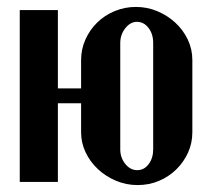

<svg xmlns="http://www.w3.org/2000/svg" viewBox="-20 -525 607 554"><path d="M372 -505Q405 -505 434.5 -492.5Q464 -480 486.5 -459Q509 -438 522 -410.5Q535 -383 535 -352V-143Q535 -112 522.5 -84.5Q510 -57 488.5 -36Q467 -15 438.5 -3Q410 9 377 9Q344 9 314.5 -3.5Q285 -16 262.5 -37Q240 -58 227 -85.5Q214 -113 214 -143V-227H147V0H37V-496H147V-270H214V-352Q214 -383 226.5 -411Q239 -439 260.5 -460Q282 -481 311 -493Q340 -505 372 -505ZM375 -462Q356 -462 341.5 -443.5Q327 -425 327 -401V-94Q327 -70 341.5 -52Q356 -34 376 -34Q396 -34 409 -51.5Q422 -69 422 -94V-401Q422 -427 408.5 -444.5Q395 -462 375 -462Z"/></svg>

Font: Moniqa ExtBd Paragraph
Style: Regular
Weight: 800
Designer: Rajesh Rajput
Foundry: Rajesh Rajput
Version: Version 1.000